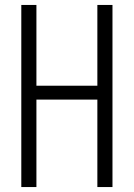

<svg xmlns="http://www.w3.org/2000/svg" viewBox="-20 -755 540 775"><path d="M66 0V-735H127V-409H373V-735H434V0H373V-353H127V0Z"/></svg>

Font: Iosevka Fixed Light
Style: Regular
Weight: 300
Monospace: yes
Designer: Belleve Invis
Foundry: Belleve Invis
Version: Version 32.3.0